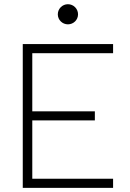

<svg xmlns="http://www.w3.org/2000/svg" viewBox="-20 -906 626 926"><path d="M89.8 0H525.4V-43.9H135.7V-325.2H437.5V-369.1H135.7V-649.4H525.4V-693.4H89.8ZM307.6 -788.6C334.5 -788.6 356.4 -810.1 356.4 -836.9C356.4 -863.8 334.5 -885.7 307.6 -885.7C280.8 -885.7 258.8 -863.8 258.8 -836.9C258.8 -810.1 280.8 -788.6 307.6 -788.6Z"/></svg>

Font: Cascadia Code PL ExtraLight
Style: Regular
Weight: 200
Monospace: yes
Designer: Aaron Bell
Foundry: Saja Typeworks
Version: Version 2404.023